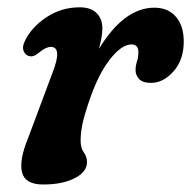

<svg xmlns="http://www.w3.org/2000/svg" viewBox="-20 -482 510 512"><path d="M60.5 -332Q49 -333 43.5 -344.8Q38 -356.5 47 -374Q64.5 -410 104.2 -436.2Q144 -462.5 192.5 -462.5Q222 -462.5 237.5 -447.2Q253 -432 253 -406Q253 -394.5 250.5 -381Q248 -367.5 244 -352Q311 -461.5 391.5 -461.5Q428.5 -461.5 449.2 -437.2Q470 -413 470 -371.5Q470 -322.5 442.8 -291.8Q415.5 -261 383 -261Q360 -261 350.8 -271.5Q341.5 -282 341.5 -294.5Q341.5 -306.5 345.2 -317.8Q349 -329 349 -343Q349 -363.5 330.5 -363.5Q304 -363.5 272.2 -322.5Q240.5 -281.5 216 -207.5Q203.5 -170 199.2 -147.8Q195 -125.5 195 -107Q195 -87.5 203.5 -75.5Q212 -63.5 212 -50Q212 -23.5 179.2 -6.8Q146.5 10 95 10Q47 10 38.8 -22.2Q30.5 -54.5 55 -114L120 -288Q147 -357 115.5 -357Q102.5 -357 83 -341Q70 -330 60.5 -332Z"/></svg>

Font: Fraunces 72pt S100 SemiBold
Style: Italic
Weight: 600
Italic angle: -16°
Version: Version 1.000; ttfautohint (v1.8.3)